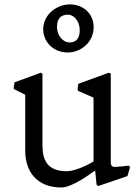

<svg xmlns="http://www.w3.org/2000/svg" viewBox="-20 -832 624 870"><path d="M94.2 -150.4C94.2 -48.3 152.8 17.6 257.8 17.6C307.1 17.6 390.6 -44.9 407.2 -57.1L411.6 -56.2L417.5 4.4L424.3 11.2L557.6 -34.2L569.3 -74.7L563.5 -81.5C563.5 -81.5 512.7 -75.7 500.5 -75.7C485.4 -75.7 481.9 -84 481.9 -97.7V-499L472.7 -502.4L334.5 -452.1L331.5 -425.8L334.5 -419.9L403.8 -389.6V-100.1C388.7 -90.8 325.2 -56.2 281.7 -56.2C195.3 -56.2 172.4 -106.4 172.4 -172.4V-498L164.6 -502.4L45.9 -459L41.5 -432.1L45.9 -426.8L94.2 -402.8ZM287.1 -594.2C347.2 -594.2 404.3 -641.1 404.3 -709C404.3 -769 358.9 -812 295.9 -812C234.9 -812 175.8 -763.7 175.8 -700.2C175.8 -639.6 224.1 -594.2 287.1 -594.2ZM294.4 -639.6C268.6 -639.6 238.3 -667.5 238.3 -710C238.3 -749.5 257.3 -765.6 288.6 -765.6C312.5 -765.6 341.3 -738.8 341.3 -695.3C341.3 -654.3 322.3 -639.6 294.4 -639.6Z"/></svg>

Font: Trykker
Style: Regular
Weight: 400
Designer: Magnus Gaarde
Foundry: Magnus Gaarde
Version: Version 1.001